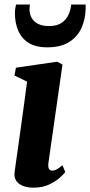

<svg xmlns="http://www.w3.org/2000/svg" viewBox="-20 -832 404 862"><path d="M130.5 10.5Q102 10.5 82 2.2Q62 -6 52.2 -21.5Q42.5 -37 45.5 -59Q48 -77.5 52.2 -107.5Q56.5 -137.5 62 -176.5Q67.5 -215.5 74 -262Q80.5 -308.5 87.5 -360Q94.5 -411.5 101.5 -465.5L45 -493L51.5 -528L236.5 -555L260.5 -542L197.5 -101.5Q195 -83.5 199.5 -74.8Q204 -66 214 -66Q224 -66 234.2 -71.5Q244.5 -77 260.5 -90L273 -59.5Q265.5 -49.5 247 -33Q228.5 -16.5 199.2 -3Q170 10.5 130.5 10.5ZM192 -619.5Q139.5 -619.5 107.8 -640Q76 -660.5 61.5 -695.2Q47 -730 47 -772.5Q47 -785.5 48.8 -795.2Q50.5 -805 52 -811.5H114.5Q114 -807.5 113.2 -802.2Q112.5 -797 112.5 -790.5Q112.5 -770 121.5 -752.8Q130.5 -735.5 150 -725.2Q169.5 -715 200.5 -715Q236.5 -715 257.8 -730.2Q279 -745.5 288.5 -768Q298 -790.5 299.5 -811.5H364.5Q364.5 -807.5 364.5 -803Q364.5 -798.5 364.5 -792.5Q363.5 -746.5 346 -707Q328.5 -667.5 290.8 -643.5Q253 -619.5 192 -619.5Z"/></svg>

Font: Merriweather 48pt ExtraBold
Style: Italic
Weight: 800
Italic angle: -7.8°
Version: Version 2.101